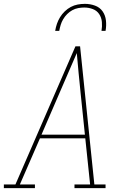

<svg xmlns="http://www.w3.org/2000/svg" viewBox="-38 -975 658 995"><path d="M-18 0V-19H42L353 -735H377L451 -19H509V0H348V-19H429L404 -258H169L65 -19H143V0ZM177 -277H402L380 -490Q375 -543 369.5 -595.5Q364 -648 360 -700Q337 -648 314.5 -595Q292 -542 269 -490ZM248 -815Q251 -834 257 -851.5Q263 -869 273 -885.5Q283 -902 297.5 -916Q312 -930 329 -939Q346 -948 364.5 -951.5Q383 -955 402 -955Q429 -955 454 -946Q479 -937 493.5 -916.5Q508 -896 511 -869Q514 -842 509 -815H488Q492 -838 490 -861Q488 -884 476 -902Q464 -920 443 -928Q422 -936 399 -936Q383 -936 367 -933Q351 -930 336.5 -922Q322 -914 310 -902Q298 -890 289.5 -875.5Q281 -861 276.5 -846Q272 -831 269 -815Z"/></svg>

Font: Iosevka Slab ThExObl
Style: Regular
Weight: 100
Width: 7
Italic angle: -9°
Monospace: yes
Designer: Belleve Invis
Foundry: Belleve Invis
Version: Version 11.1.1; ttfautohint (v1.8.3)